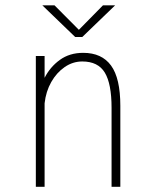

<svg xmlns="http://www.w3.org/2000/svg" viewBox="-20 -714 590 734"><path d="M117 0V-500H150.5V-416.5Q171.5 -458 208.8 -485Q246 -512 298 -512Q369 -512 404.5 -463.5Q440 -415 440 -309.5V0H406.5V-302Q406.5 -393.5 380.8 -436.2Q355 -479 294.5 -479Q258.5 -479 227.5 -457.8Q196.5 -436.5 176 -400.5Q155.5 -364.5 150.5 -319V0ZM142 -693.5H188.5L281.5 -600L373.5 -693.5H420L294.5 -572.5H267.5Z"/></svg>

Font: Trispace SemiCondensed Thin
Style: Regular
Weight: 100
Width: 4
Designer: Tyler Finck
Foundry: Etcetera Type Company
Version: Version 1.210; ttfautohint (v1.8.3)